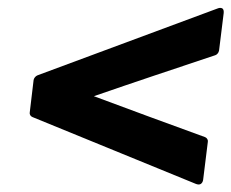

<svg xmlns="http://www.w3.org/2000/svg" viewBox="-20 -581 599 497"><path d="M57 -290C56 -285 59 -280 64 -278L487 -105C505 -98 506 -117 506 -117L518 -214C519 -218 516 -224 511 -226C415 -261 319 -296 223 -332C327 -368 432 -403 537 -438C541 -439 546 -444 547 -450L559 -547C561 -567 543 -559 543 -559L77 -386C72 -384 68 -379 67 -374Z"/></svg>

Font: Falling Sky
Style: BdObl
Weight: 700
Designer: Paul D. Hunt
Foundry: Adobe Systems Incorporated
Version: Version 1.02